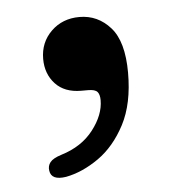

<svg xmlns="http://www.w3.org/2000/svg" viewBox="-34 -171 323 365"><g transform="rotate(-5 127.0 11.5)"><path d="M121.5 1Q89.5 1 72 -18Q54.5 -37 54.5 -65.5Q54.5 -97 76 -118Q97.5 -139 130 -139Q165 -139 189 -112Q213 -85 213 -25.5Q213 33.5 192.5 72.8Q172 112 141 133.8Q110 155.5 78.5 161.5Q50 166 47.5 147Q46 138 51.5 131Q57 124 73 119Q112.5 107 134.5 78.5Q156.5 50 156.5 22Q156.5 11 152 6Q147.5 1 134.5 1Z"/></g></svg>

Font: Fraunces 9pt S050
Style: Regular
Weight: 400
Version: Version 1.000; ttfautohint (v1.8.3)